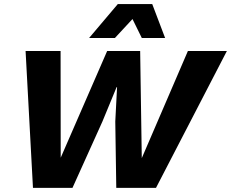

<svg xmlns="http://www.w3.org/2000/svg" viewBox="-20 -906 1114 926"><path d="M139 0 103.4 -660H272.2L272.8 -145.4L496.8 -660H656L663.8 -143.4L886.2 -660H1074.2L732.4 0H540.8L536 -320L544.6 -485.8H542.4L474 -320L329.6 0ZM714.2 -886.4 776.4 -722.6H664L619 -814.2L534 -722.6H409.6L548.2 -886.4Z"/></svg>

Font: Work Sans
Style: Italic
Weight: 400
Italic angle: -13°
Designer: Wei Huang
Foundry: Wei Huang
Version: Version 2.012